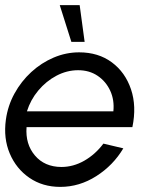

<svg xmlns="http://www.w3.org/2000/svg" viewBox="-28 -719 608 752"><path d="M208 13Q139 13 87.2 -22.5Q35.5 -58 10.2 -117.8Q-15 -177.5 -5 -250Q2.5 -305 28.8 -352.8Q55 -400.5 94.5 -436.8Q134 -473 182.2 -493.5Q230.5 -514 282 -514Q357 -514 409.8 -475Q462.5 -436 485 -369.5Q507.5 -303 490.5 -221H76Q71 -154.5 108.8 -110Q146.5 -65.5 212 -65Q259 -65 302 -89.5Q345 -114 377 -156.5L455 -138Q415.5 -71.5 349.2 -29.2Q283 13 208 13ZM77.5 -283H416Q420.5 -327 403.8 -363.5Q387 -400 354.5 -422Q322 -444 278 -444Q234 -444 193.2 -422.5Q152.5 -401 122 -364.5Q91.5 -328 77.5 -283ZM206 -699H284L303.5 -555H251.5Z"/></svg>

Font: Urbanist
Style: Italic
Weight: 400
Italic angle: -8°
Designer: Corey Hu
Foundry: Corey Hu
Version: Version 1.330; ttfautohint (v1.8.4.7-5d5b)